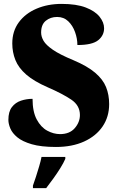

<svg xmlns="http://www.w3.org/2000/svg" viewBox="-20 -744 608 985"><path d="M267 10Q191 10 143 -4Q95 -18 69 -39.5Q43 -61 33 -85Q23 -109 23 -129Q23 -171 41 -194.5Q59 -218 87.5 -227.5Q116 -237 147 -237Q147 -171 168.5 -131Q190 -91 222.5 -73.5Q255 -56 288 -56Q337 -56 363.5 -86.5Q390 -117 390 -154Q390 -203 345.5 -233Q301 -263 225 -296Q154 -327 114.5 -361.5Q75 -396 59 -436Q43 -476 43 -521Q43 -584 76.5 -629.5Q110 -675 167.5 -699.5Q225 -724 296 -724Q372 -724 420 -705.5Q468 -687 491 -658Q514 -629 514 -599Q514 -562 483.5 -537.5Q453 -513 377 -513Q377 -546 365 -579.5Q353 -613 330 -635Q307 -657 273 -657Q239 -657 215 -637.5Q191 -618 191 -577Q191 -556 203.5 -534.5Q216 -513 251.5 -488.5Q287 -464 357 -435Q428 -405 468 -371Q508 -337 524 -297.5Q540 -258 540 -210Q540 -145 506.5 -95.5Q473 -46 411.5 -18Q350 10 267 10ZM149 208Q156 189 164.5 162.5Q173 136 181 109Q189 82 193 61H315V71Q306 92 289.5 118.5Q273 145 253.5 172Q234 199 217 221H149Z"/></svg>

Font: Noto Serif Armenian SemiCondensed Black
Style: Regular
Weight: 900
Width: 4
Designer: Monotype Design Team
Foundry: Monotype Imaging Inc.
Version: Version 2.008; ttfautohint (v1.8.4.7-5d5b)